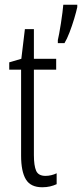

<svg xmlns="http://www.w3.org/2000/svg" viewBox="-20 -780 346 810"><path d="M172 -38Q184 -38 196.5 -41Q209 -44 219 -49V-3Q206 3 191 6.5Q176 10 158 10Q109 10 89 -23.5Q69 -57 69 -123V-486H19V-517L70 -532L85 -657H123V-532H217V-486H123V-126Q123 -81 132.5 -59.5Q142 -38 172 -38ZM306 -750Q302 -731 293 -701Q284 -671 273 -642.5Q262 -614 252 -598H224V-611Q226 -618 229.5 -637.5Q233 -657 237 -681.5Q241 -706 243.5 -727.5Q246 -749 247 -760H306Z"/></svg>

Font: Noto Sans Khmer ExtraCondensed Light
Style: Regular
Weight: 300
Width: 2
Designer: Danh Hong and the Monotype Design Team
Foundry: Monotype Imaging Inc.
Version: Version 2.004; ttfautohint (v1.8.4.7-5d5b)